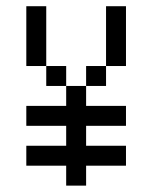

<svg xmlns="http://www.w3.org/2000/svg" viewBox="-20 -582 478 602"><path d="M125 -375H62.5V-562.5H125ZM312.5 -562.5H375V-375H312.5ZM125 -375H187.5V-312.5H125ZM250 -312.5V-375H312.5V-312.5ZM187.5 -250V-312.5H250V-250H375V-187.5H250V-125H375V-62.5H250V0H187.5V-62.5H62.5V-125H187.5V-187.5H62.5V-250Z"/></svg>

Font: Sudo Light
Style: Regular
Weight: 300
Monospace: yes
Designer: Jens Kutilek
Foundry: Jens Kutilek
Version: Version 0.040